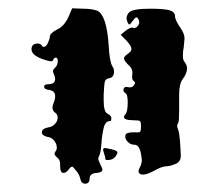

<svg xmlns="http://www.w3.org/2000/svg" viewBox="-20 -721 525 463"><path d="M145 -680 154 -701 180 -700Q202 -700 215 -695Q237 -684 242 -613Q244 -573 251 -561Q255 -556 255 -548Q255 -534 242 -532Q235 -531 233 -524.5Q231 -518 230 -492V-478Q230 -452 239 -447Q251 -441 248 -432Q248 -429 245 -429Q234 -429 230 -412.5Q226 -396 224.5 -374Q223 -352 219 -345Q217 -341 217 -339Q217 -334 222 -324.5Q227 -315 227 -312Q227 -305 213 -304Q196 -303 196 -290Q196 -278 185 -278Q177 -278 174 -288Q172 -300 163 -310Q157 -318 154.5 -319Q152 -320 147 -314Q140 -304 133 -304Q125 -304 125 -321V-326Q125 -336 117 -342Q108 -349 114 -356Q117 -360 117 -365Q117 -374 110.5 -382Q104 -390 94 -391Q81 -394 81 -402Q81 -411 97 -414Q106 -415 112.5 -422Q119 -429 119 -437Q119 -446 112 -450Q103 -457 109 -472Q113 -481 113 -489Q113 -502 99 -504Q87 -505 86.5 -511.5Q86 -518 97 -518Q113 -518 113 -531Q113 -536 110 -542Q105 -551 112 -557Q116 -560 118 -566Q120 -572 119 -577Q118 -582 115 -582Q110 -582 108 -576Q107 -570 87 -577Q56 -587 56 -602Q56 -616 71 -616Q78 -616 81 -611Q82 -608 86 -608Q91 -608 95.5 -617.5Q100 -627 100 -632Q100 -641 118 -650Q135 -658 145 -680ZM291 -691Q300 -700 342 -700Q377 -700 389.5 -696Q402 -692 402 -682Q402 -673 415 -654Q425 -640 425 -628Q425 -627 423 -607Q421 -598 421 -586Q421 -576 425 -572Q431 -564 431 -556Q431 -544 421 -531Q412 -519 412 -493V-474V-455Q412 -429 410 -425Q405 -418 409 -410Q413 -402 415 -366Q415 -362 415.5 -355Q416 -348 416 -346Q416 -331 404 -326Q390 -320 381 -320Q371 -320 353 -310Q335 -300 325 -300Q314 -300 314 -309Q314 -311 318 -319Q322 -327 322 -335Q322 -338 320 -350Q316 -372 304 -372Q295 -372 288.5 -378.5Q282 -385 282 -392Q282 -396 285 -399Q290 -402 306 -402Q316 -401 318 -403.5Q320 -406 320 -416Q320 -427 317.5 -429Q315 -431 302 -431Q279 -431 279 -439Q279 -442 282 -445Q288 -451 288 -474Q288 -493 283 -496Q276 -500 278 -506.5Q280 -513 288 -511Q299 -508 304 -517Q308 -522 303 -525Q297 -529 299 -541Q301 -555 290 -564Q279 -575 279 -580Q279 -585 288 -591Q297 -597 297 -603Q297 -610 285 -623L271 -637L283 -647Q295 -656 301 -654Q308 -652 313 -659.5Q318 -667 314 -674Q312 -679 309 -679Q306 -679 300 -670.5Q294 -662 292 -662Q289 -662 286 -672Q283 -681 291 -691ZM230 -354Q228 -360 229 -362Q230 -364 233 -364Q236 -364 244 -362Q259 -359 262 -356Q265 -353 260 -346Q254 -335 239 -335Q234 -335 234 -338Q234 -342 230 -354Z"/></svg>

Font: Senatorium Sm3
Style: Regular
Weight: 400
Designer: crossinguard
Version: Version 001.006